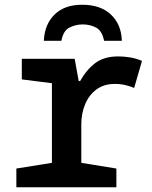

<svg xmlns="http://www.w3.org/2000/svg" viewBox="-20 -790 640 810"><path d="M49 0V-79L199 -103V-439L72 -455V-542H295L312 -448H318Q345 -496 382 -524Q419 -552 479 -552Q502 -552 528 -548Q554 -544 579 -533L546 -419Q530 -426 509 -431Q488 -436 464 -436Q419 -436 387.5 -413Q356 -390 339.5 -351Q323 -312 323 -265V-103L471 -79V0ZM327 -770Q404 -770 448 -728.5Q492 -687 494 -618H419Q411 -660 385.5 -673.5Q360 -687 329 -687Q300 -687 273.5 -674Q247 -661 239 -618H165Q168 -687 210 -728.5Q252 -770 327 -770Z"/></svg>

Font: Noto Sans Mono SemiBold
Style: Regular
Weight: 600
Designer: Monotype Design Team
Foundry: Monotype Imaging Inc.
Version: Version 2.014; ttfautohint (v1.8.4.7-5d5b)